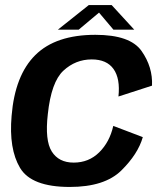

<svg xmlns="http://www.w3.org/2000/svg" viewBox="-20 -736 648 761"><path d="M256.5 5Q394.5 5 460.8 -60.2Q527 -125.5 546 -192.5L429 -237Q414.5 -173 373.2 -132.2Q332 -91.5 272 -91.5Q213 -91.5 185.2 -135.5Q157.5 -179.5 169.5 -283.5Q183 -411 231.2 -455.8Q279.5 -500.5 343.5 -500.5Q403 -500.5 430 -462.5Q457 -424.5 449.5 -353.5L582.5 -396.5Q586 -470 541 -534Q496 -598 358 -598Q201 -598 120 -517.8Q39 -437.5 26 -277Q14.5 -146 59.5 -70.5Q104.5 5 256.5 5ZM209.5 -618.5H292L372.5 -686L429.5 -618.5H512L422.5 -716H332Z"/></svg>

Font: Anybody Thin SemiBold
Style: Italic
Weight: 600
Italic angle: -10°
Version: Version 1.113;gftools[0.9.25]